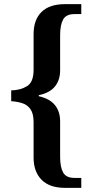

<svg xmlns="http://www.w3.org/2000/svg" viewBox="-20 -780 446 926"><path d="M293 126Q219 126 180.5 87Q142 48 142 -20V-192Q142 -231 127.5 -252.5Q113 -274 88.5 -282Q64 -290 34 -292V-344Q79 -345 110.5 -364.5Q142 -384 142 -443V-615Q142 -685 180.5 -722.5Q219 -760 293 -760H372V-712H339Q299 -712 284.5 -686Q270 -660 270 -611V-441Q270 -394 245 -363Q220 -332 167 -321V-316Q220 -304 245 -273Q270 -242 270 -195V-23Q270 26 284.5 52Q299 78 339 78H372V126Z"/></svg>

Font: Noto Serif Tamil SemiCondensed SemiBold
Style: Regular
Weight: 600
Width: 4
Designer: Indian Type Foundry, Tom Grace, and the Monotype Design Team
Foundry: Monotype Imaging Inc.
Version: Version 2.004; ttfautohint (v1.8.4.7-5d5b)